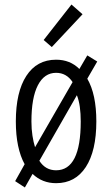

<svg xmlns="http://www.w3.org/2000/svg" viewBox="-20 -799 496 849"><path d="M90 30 47 2 89 -73Q70 -107 60 -154.5Q50 -202 50 -262Q50 -392 96.5 -463.5Q143 -535 228 -535Q290 -535 331 -494L366 -554L410 -527L366 -451Q406 -382 406 -262Q406 -132 359.5 -60.5Q313 11 228 11Q167 11 124 -30ZM135 -148 301 -436Q274 -477 228 -477Q176 -477 147.5 -422Q119 -367 119 -262Q119 -228 123.5 -199Q128 -170 135 -148ZM228 -46Q337 -46 337 -262Q337 -297 333 -326Q329 -355 320 -378L154 -88Q181 -46 228 -46ZM209 -591 173 -622 296 -779 345 -736Z"/></svg>

Font: Ubuntu Sans Condensed
Style: Regular
Weight: 400
Width: 3
Designer: Dalton Maag Ltd
Foundry: Dalton Maag Ltd
Version: Version 1.006; ttfautohint (v1.8.4.7-5d5b)